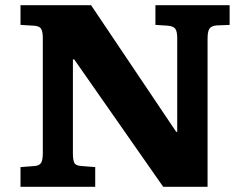

<svg xmlns="http://www.w3.org/2000/svg" viewBox="-20 -720 957 740"><path d="M59 0V-76L112 -80Q130 -81 137.5 -91Q145 -101 145 -131V-573Q145 -598 138.5 -609Q132 -620 110 -621L59 -624V-700H331L659 -212H663V-574Q663 -598 656 -608.5Q649 -619 627 -621L579 -624V-700H865V-624L814 -622Q794 -620 787 -609Q780 -598 780 -571V0H609L266 -491H261V-127Q261 -104 266.5 -92.5Q272 -81 296 -80L347 -76V0Z"/></svg>

Font: Literata 7pt
Style: Bold
Weight: 700
Designer: Latin by Veronika Burian and Jose Scaglione. Greek by Irene Vlachou. Cyrillic by Vera Evstafieva.
Foundry: TypeTogether
Version: Version 3.002